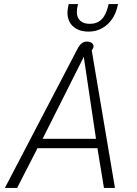

<svg xmlns="http://www.w3.org/2000/svg" viewBox="-20 -922 670 942"><path d="M359 -680Q370 -701 381 -709.5Q392 -718 406 -718Q422 -718 430.5 -711Q439 -704 439 -695Q439 -686 430 -675L544 0H490L458 -195H164L64 0H4ZM451 -241 391 -643 189 -241ZM311 -861Q311 -871 315 -893L317 -902H363L361 -894Q357 -879 357 -864Q357 -835 374 -820Q391 -805 420 -805Q456 -805 478 -826.5Q500 -848 511 -894L513 -902H559L557 -893Q544 -835 505.5 -801Q467 -767 414 -767Q367 -767 339 -792Q311 -817 311 -861Z"/></svg>

Font: Niramit ExtraLight
Style: Italic
Weight: 200
Italic angle: -10°
Designer: Katatrad Aksorn Co.,Ltd.
Foundry: Cadson Demak Co.,Ltd.
Version: Version 1.000; ttfautohint (v1.6)